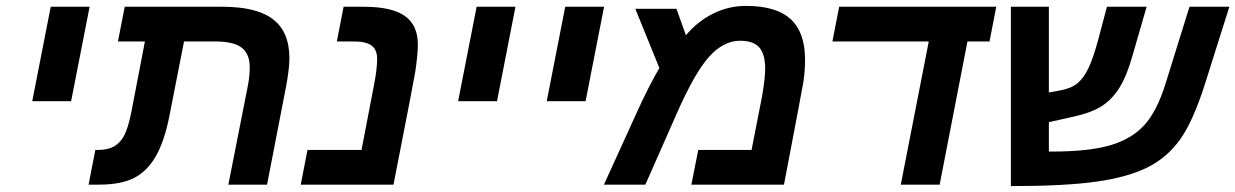

<svg xmlns="http://www.w3.org/2000/svg" viewBox="-20 -629 4207 654"><path d="M152.8 -606H285.2L222.2 -284.2H89.8Z M889.6 0H757.8L823.7 -334Q830.6 -367.2 830.6 -400.9Q830.6 -445.3 803.2 -466.6Q775.9 -487.8 712.9 -487.8H606.9L556.6 -231.9Q539.6 -147 510.7 -96.7Q481.9 -46.4 437.3 -23.2Q392.6 0 314.9 0H281.7L304.7 -118.2H313Q346.7 -118.2 368.2 -130.1Q389.6 -142.1 403.1 -167.5Q416.5 -192.9 427.7 -249L473.6 -487.8H381.8L404.8 -606H737.8Q854.5 -606 910.2 -563.2Q965.8 -520.5 965.8 -430.2Q965.8 -393.6 953.6 -330.1Z M1320.3 0H1004.4L1027.3 -118.2H1211.4L1254.4 -341.8Q1264.6 -394 1264.6 -428.2Q1264.6 -460 1245.6 -473.9Q1226.6 -487.8 1185.5 -487.8H1127.4L1150.4 -606H1219.7Q1313.5 -606 1358.4 -575Q1403.3 -543.9 1403.3 -477.1Q1403.3 -460.9 1400.9 -435.8Q1398.4 -410.6 1394.5 -384.5Q1390.6 -358.4 1320.3 0Z M1603.5 -606H1735.8L1672.9 -284.2H1540.5Z M1905.3 -606H2037.6L1974.6 -284.2H1842.3Z M2521 -608.9Q2624.5 -608.9 2673.3 -563.7Q2722.2 -518.6 2722.2 -425.8Q2722.2 -406.2 2720.9 -388.9Q2719.7 -371.6 2716.6 -350.3Q2713.4 -329.1 2650.4 0H2335L2358.4 -118.2H2540L2575.2 -297.9Q2586.4 -362.3 2586.4 -394Q2586.4 -444.3 2566.4 -467.3Q2546.4 -490.2 2501 -490.2Q2444.3 -490.2 2395 -435.3Q2345.7 -380.4 2283.2 -237.8L2178.2 0H2037.1L2152.3 -252.9Q2167 -285.6 2189.2 -329.6Q2211.4 -373.5 2226.1 -397L2144 -599.1H2284.2L2316.4 -508.8Q2355.5 -555.7 2408.4 -582.3Q2461.4 -608.9 2521 -608.9Z M3180.7 0H3048.3L3143.6 -487.8H2815.4L2838.4 -606H3373.5L3350.6 -487.8H3275.4Z M3750.5 -606H3885.7L3837.4 -439Q3818.4 -371.1 3793.5 -330.8Q3768.6 -290.5 3732.4 -267.3Q3696.3 -244.1 3629.4 -230L3552.7 -212.9V-112.8H3564Q3688.5 -112.8 3761.2 -134Q3834 -155.3 3877.2 -202.1Q3920.4 -249 3949.7 -342.8L4031.7 -606H4167.5L4085.4 -346.2Q4044.9 -217.8 4000.7 -155.3Q3956.5 -92.8 3889.2 -59.1Q3821.8 -25.4 3714.6 -10.3Q3607.4 4.9 3423.3 4.9V-606H3552.7V-314L3590.3 -320.8Q3628.4 -327.6 3649.9 -345.2Q3671.4 -362.8 3687.7 -397.2Q3704.1 -431.6 3721.7 -497.1Z"/></svg>

Font: Liberation Sans
Style: Bold Italic
Weight: 700
Italic angle: -12°
Designer: Steve Matteson
Foundry: Ascender Corporation
Version: Version 2.1.5